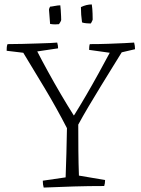

<svg xmlns="http://www.w3.org/2000/svg" viewBox="-20 -839 637 866"><path d="M177 7Q173 -7 173 -24L276 -39Q278 -94 279.5 -147.5Q281 -201 282 -261Q234 -354 180.5 -443Q127 -532 85 -601L10 -610Q10 -617 10.5 -625Q11 -633 14 -640Q46 -640 82 -641Q118 -642 151 -643Q184 -644 207.5 -645Q231 -646 238 -647Q242 -634 242 -621L148 -607Q168 -568 196 -517Q224 -466 254.5 -414Q285 -362 313 -318L316 -322Q341 -362 369 -410Q397 -458 424.5 -508Q452 -558 475 -601L382 -614Q382 -620 382.5 -627Q383 -634 385 -640Q427 -640 469 -641.5Q511 -643 542.5 -644.5Q574 -646 585 -647Q589 -632 589 -617L529 -603Q513 -577 488.5 -537.5Q464 -498 435.5 -451.5Q407 -405 380 -359.5Q353 -314 333 -277Q333 -213 333.5 -157Q334 -101 336 -47L454 -27Q454 -12 450 0Q380 0 313 2Q246 4 177 7ZM350 -738Q345 -772 345 -807Q370 -819 394 -819Q397 -799 397.5 -778Q398 -757 398 -751Q398 -749 394 -741Q390 -733 389 -733Q383 -733 370 -734Q357 -735 350 -738ZM206 -731 201 -795Q201 -798 203 -803Q205 -808 206 -809Q211 -809 226.5 -812Q242 -815 252 -815Q253 -808 254 -793.5Q255 -779 255.5 -766Q256 -753 256 -749Q256 -746 251.5 -738.5Q247 -731 246 -730Q240 -729 229 -729Q218 -729 206 -731Z"/></svg>

Font: Labrada Light
Style: Regular
Weight: 300
Designer: Mercedes Jáuregui
Foundry: Omnibus-Type Team
Version: Version 1.000; ttfautohint (v1.8.4.7-5d5b)